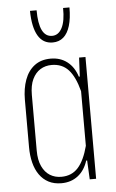

<svg xmlns="http://www.w3.org/2000/svg" viewBox="-53 -766 487 809"><g transform="rotate(-5 190.5 -361.5)"><path d="M174 6Q143 6 120 -6Q97 -18 81.5 -40Q66 -62 58.5 -92Q51 -122 51 -157V-358Q51 -405 64.5 -442Q78 -479 105.5 -500Q133 -521 174 -521Q215 -521 244 -498.5Q273 -476 286 -435H290L294 -515H321V0H294L290 -80H286Q273 -39 244 -16.5Q215 6 174 6ZM176 -21Q220 -21 247 -51Q274 -81 290 -142V-373Q274 -435 247 -464.5Q220 -494 176 -494Q149 -494 128 -481Q107 -468 94.5 -442Q82 -416 82 -375V-140Q82 -100 94.5 -73.5Q107 -47 128 -34Q149 -21 176 -21ZM189 -588Q148 -588 127 -624Q106 -660 105 -729H133Q133 -673 147 -644.5Q161 -616 189 -616Q216 -616 231 -645Q246 -674 245 -729H272Q272 -683 262.5 -651.5Q253 -620 234.5 -604Q216 -588 189 -588Z"/></g></svg>

Font: Hubot Sans Condensed ExtraLight
Style: Regular
Weight: 200
Width: 3
Designer: Deni Anggara
Foundry: GitHub, Inc., Subsidiary of Microsoft Corporation
Version: Version 2.000